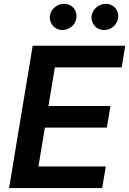

<svg xmlns="http://www.w3.org/2000/svg" viewBox="-20 -961 660 981"><path d="M26.3 0H502.1L520.6 -110.4H176.5L209.2 -308.9H525.9L544.4 -419.4H227.6L260.3 -616.8H601.6L620 -727.3H147ZM235.4 -882.5C229.4 -842.3 258.9 -807.5 299 -807.5C334.5 -807.5 365.1 -834.5 370 -866.5C376.8 -908.4 348.7 -941.4 306.5 -941.4C273.4 -941.4 240.8 -916.2 235.4 -882.5ZM448.5 -882.5C441.8 -841.6 471.9 -807.5 512.1 -807.5C547.6 -807.5 578.1 -834.5 583.1 -866.5C589.8 -908.4 561.8 -941.4 519.5 -941.4C486.5 -941.4 454.5 -916.2 448.5 -882.5Z"/></svg>

Font: Margiela Sans Semi Bold
Style: Italic
Weight: 600
Italic angle: -9.39999°
Designer: Stefan Endress, Andreas Faust
Version: Version 1.100;FEAKit 1.0